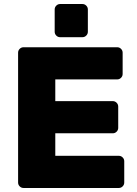

<svg xmlns="http://www.w3.org/2000/svg" viewBox="-20 -935 683 955"><path d="M70 0ZM255 -272H541Q552 -272 560 -280Q568 -288 568 -299V-405Q568 -416 560 -424Q552 -432 541 -432H255V-540H563Q574 -540 582 -548Q590 -556 590 -567V-673Q590 -684 582 -692Q574 -700 563 -700H97Q86 -700 78 -692Q70 -684 70 -673V-27Q70 -16 78 -8Q86 0 97 0H571Q582 0 590 -8Q598 -16 598 -27V-133Q598 -144 590 -152Q582 -160 571 -160H255ZM390 -750H279Q268 -750 260 -758Q252 -766 252 -777V-888Q252 -899 260 -907Q268 -915 279 -915H390Q401 -915 409 -907Q417 -899 417 -888V-777Q417 -766 409 -758Q401 -750 390 -750Z"/></svg>

Font: Hezaedrus
Style: Bold
Weight: 700
Designer: Hubert & Fischer
Foundry: Hubert & Fischer
Version: Version 1.10;September 3, 2019;FontCreator 11.5.0.2425 64-bi